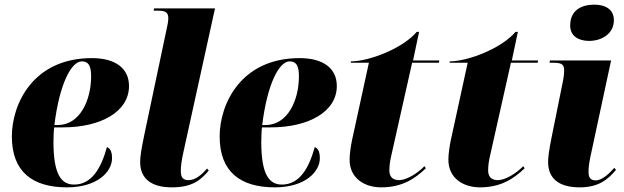

<svg xmlns="http://www.w3.org/2000/svg" viewBox="-20 -796 2686 826"><path d="M268 10C400 10 462 -58 462 -115C462 -147 452 -159 440 -163C414 -68 372 -2 299 -2C243 -2 210 -46 210 -186C210 -195 211 -236 213 -248H250C415 -248 535 -316 535 -426C535 -501 478 -546 375 -546C121 -546 31 -347 31 -209C31 -56 121 10 268 10ZM228 -258H214C236 -436 287 -532 332 -532C360 -532 372 -514 372 -468C372 -365 324 -258 228 -258Z M719 10C808 10 844 -22 878 -62L871 -71C850 -47 822 -21 792 -21C768 -21 758 -32 758 -58C757 -76 761 -106 770 -146L905 -760H643L641 -750H663C701 -750 704 -734 704 -716C704 -704 700 -684 696 -667L601 -217C588 -154 583 -124 583 -99C583 -26 633 10 719 10Z M1162 10C1294 10 1356 -58 1356 -115C1356 -147 1346 -159 1334 -163C1308 -68 1266 -2 1193 -2C1137 -2 1104 -46 1104 -186C1104 -195 1105 -236 1107 -248H1144C1309 -248 1429 -316 1429 -426C1429 -501 1372 -546 1269 -546C1015 -546 925 -347 925 -209C925 -56 1015 10 1162 10ZM1122 -258H1108C1130 -436 1181 -532 1226 -532C1254 -532 1266 -514 1266 -468C1266 -365 1218 -258 1122 -258Z M1620 10C1712 10 1767 -29 1812 -72L1806 -81C1774 -48 1727 -21 1697 -21C1670 -21 1655 -35 1655 -63C1655 -83 1658 -105 1665 -134L1753 -526H1868L1870 -536H1757L1783 -659H1773C1712 -587 1567 -532 1490 -532L1489 -526H1567L1494 -191C1489 -166 1484 -133 1484 -109C1484 -30 1547 10 1620 10Z M2045 10C2137 10 2192 -29 2237 -72L2231 -81C2199 -48 2152 -21 2122 -21C2095 -21 2080 -35 2080 -63C2080 -83 2083 -105 2090 -134L2178 -526H2293L2295 -536H2182L2208 -659H2198C2137 -587 1992 -532 1915 -532L1914 -526H1992L1919 -191C1914 -166 1909 -133 1909 -109C1909 -30 1972 10 2045 10Z M2514 -620C2569 -620 2621 -651 2621 -709C2621 -758 2581 -776 2537 -776C2484 -776 2433 -754 2433 -686C2433 -641 2469 -620 2514 -620ZM2474 10C2557 10 2596 -25 2630 -65L2623 -74C2602 -50 2570 -20 2543 -20C2520 -20 2512 -33 2512 -55C2511 -76 2516 -105 2525 -145L2609 -536H2346L2344 -526H2361C2399 -526 2407 -517 2407 -493C2407 -473 2403 -451 2398 -428L2354 -210C2341 -147 2338 -117 2338 -99C2338 -26 2387 10 2474 10Z"/></svg>

Font: Noto Serif Display SemiCondensed Black
Style: Italic
Weight: 900
Width: 4
Italic angle: -12°
Designer: Monotype Design Team
Foundry: Monotype Imaging Inc.
Version: Version 2.009